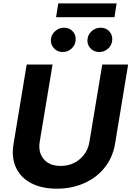

<svg xmlns="http://www.w3.org/2000/svg" viewBox="-20 -1111 781 1141"><path d="M587.7 -727.3H741.5L663.4 -255Q650.2 -176.1 602.6 -115.9Q555 -55.8 481 -22.7Q407 10.3 317.5 10.3Q228 10.3 165 -22.7Q101.9 -55.8 74.6 -115.9Q47.2 -176.1 60.4 -255L138.5 -727.3H292.3L215.9 -268.1Q206 -205.3 240.1 -165.1Q274.1 -125 340.2 -125Q406.6 -125 454 -165.1Q501.4 -205.3 511.4 -268.1ZM672.9 -1090.9 660.2 -1008.9H313.2L326.3 -1090.9ZM570.7 -801.8Q536.6 -801.8 515.8 -826Q495 -850.1 500.7 -883.2Q505.3 -909.8 527.5 -928.1Q549.7 -946.4 577.4 -946.4Q611.5 -946.4 631.6 -922.6Q651.6 -898.8 646 -865.1Q642 -838.8 620.2 -820.3Q598.4 -801.8 570.7 -801.8ZM353.3 -801.8Q319.6 -801.8 298.8 -826.2Q278.1 -850.5 283.4 -883.2Q288 -909.8 310.2 -928.1Q332.4 -946.4 360.1 -946.4Q394.2 -946.4 414.2 -922.6Q434.3 -898.8 428.6 -865.1Q424.7 -838.8 402.9 -820.3Q381 -801.8 353.3 -801.8Z"/></svg>

Font: Karasuma Gothic
Style: Bold Italic
Weight: 700
Italic angle: 9.39998°
Designer: Rasmus Andersson / Ryoko Nishizuka
Foundry: Genbu
Version: Version 1.00